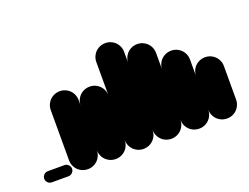

<svg xmlns="http://www.w3.org/2000/svg" viewBox="-70 -514 839 648"><g transform="rotate(-20 350.0 -190.0)"><path d="M20 -40Q12 -40 6 -34Q0 -28 0 -20Q0 -12 6 -6Q12 0 20 0H80Q88 0 94 -6Q100 -12 100 -20Q100 -28 94 -34Q88 -40 80 -40Z M100 -50.3H200V-230.3H100ZM150.3 -100Q136.3 -100 124.8 -93.3Q113.3 -86.7 106.7 -75.2Q100 -63.7 100 -50.3Q100 -36.3 106.7 -24.8Q113.3 -13.3 124.8 -6.7Q136.3 0 150.3 0Q163.7 0 175.2 -6.7Q186.7 -13.3 193.3 -24.8Q200 -36.3 200 -50.3Q200 -63.7 193.3 -75.2Q186.7 -86.7 175.2 -93.3Q163.7 -100 150.3 -100ZM150.3 -280Q136.3 -280 124.8 -273.3Q113.3 -266.7 106.7 -255.2Q100 -243.7 100 -230.3Q100 -216.3 106.7 -204.8Q113.3 -193.3 124.8 -186.7Q136.3 -180 150.3 -180Q163.7 -180 175.2 -186.7Q186.7 -193.3 193.3 -204.8Q200 -216.3 200 -230.3Q200 -243.7 193.3 -255.2Q186.7 -266.7 175.2 -273.3Q163.7 -280 150.3 -280Z M200 -50.3H300V-210.3H200ZM250.3 -100Q236.3 -100 224.8 -93.3Q213.3 -86.7 206.7 -75.2Q200 -63.7 200 -50.3Q200 -36.3 206.7 -24.8Q213.3 -13.3 224.8 -6.7Q236.3 0 250.3 0Q263.7 0 275.2 -6.7Q286.7 -13.3 293.3 -24.8Q300 -36.3 300 -50.3Q300 -63.7 293.3 -75.2Q286.7 -86.7 275.2 -93.3Q263.7 -100 250.3 -100ZM250.3 -260Q236.3 -260 224.8 -253.3Q213.3 -246.7 206.7 -235.2Q200 -223.7 200 -210.3Q200 -196.3 206.7 -184.8Q213.3 -173.3 224.8 -166.7Q236.3 -160 250.3 -160Q263.7 -160 275.2 -166.7Q286.7 -173.3 293.3 -184.8Q300 -196.3 300 -210.3Q300 -223.7 293.3 -235.2Q286.7 -246.7 275.2 -253.3Q263.7 -260 250.3 -260Z M300 -50.3H400V-330.3H300ZM350.3 -100Q336.3 -100 324.8 -93.3Q313.3 -86.7 306.7 -75.2Q300 -63.7 300 -50.3Q300 -36.3 306.7 -24.8Q313.3 -13.3 324.8 -6.7Q336.3 0 350.3 0Q363.7 0 375.2 -6.7Q386.7 -13.3 393.3 -24.8Q400 -36.3 400 -50.3Q400 -63.7 393.3 -75.2Q386.7 -86.7 375.2 -93.3Q363.7 -100 350.3 -100ZM350.3 -380Q336.3 -380 324.8 -373.3Q313.3 -366.7 306.7 -355.2Q300 -343.7 300 -330.3Q300 -316.3 306.7 -304.8Q313.3 -293.3 324.8 -286.7Q336.3 -280 350.3 -280Q363.7 -280 375.2 -286.7Q386.7 -293.3 393.3 -304.8Q400 -316.3 400 -330.3Q400 -343.7 393.3 -355.2Q386.7 -366.7 375.2 -373.3Q363.7 -380 350.3 -380Z M400 -50.3H500V-290.3H400ZM450.3 -100Q436.3 -100 424.8 -93.3Q413.3 -86.7 406.7 -75.2Q400 -63.7 400 -50.3Q400 -36.3 406.7 -24.8Q413.3 -13.3 424.8 -6.7Q436.3 0 450.3 0Q463.7 0 475.2 -6.7Q486.7 -13.3 493.3 -24.8Q500 -36.3 500 -50.3Q500 -63.7 493.3 -75.2Q486.7 -86.7 475.2 -93.3Q463.7 -100 450.3 -100ZM450.3 -340Q436.3 -340 424.8 -333.3Q413.3 -326.7 406.7 -315.2Q400 -303.7 400 -290.3Q400 -276.3 406.7 -264.8Q413.3 -253.3 424.8 -246.7Q436.3 -240 450.3 -240Q463.7 -240 475.2 -246.7Q486.7 -253.3 493.3 -264.8Q500 -276.3 500 -290.3Q500 -303.7 493.3 -315.2Q486.7 -326.7 475.2 -333.3Q463.7 -340 450.3 -340Z M500 -50.3H600V-230.3H500ZM550.3 -100Q536.3 -100 524.8 -93.3Q513.3 -86.7 506.7 -75.2Q500 -63.7 500 -50.3Q500 -36.3 506.7 -24.8Q513.3 -13.3 524.8 -6.7Q536.3 0 550.3 0Q563.7 0 575.2 -6.7Q586.7 -13.3 593.3 -24.8Q600 -36.3 600 -50.3Q600 -63.7 593.3 -75.2Q586.7 -86.7 575.2 -93.3Q563.7 -100 550.3 -100ZM550.3 -280Q536.3 -280 524.8 -273.3Q513.3 -266.7 506.7 -255.2Q500 -243.7 500 -230.3Q500 -216.3 506.7 -204.8Q513.3 -193.3 524.8 -186.7Q536.3 -180 550.3 -180Q563.7 -180 575.2 -186.7Q586.7 -193.3 593.3 -204.8Q600 -216.3 600 -230.3Q600 -243.7 593.3 -255.2Q586.7 -266.7 575.2 -273.3Q563.7 -280 550.3 -280Z M600 -50.3H700V-170.3H600ZM650.3 -100Q636.3 -100 624.8 -93.3Q613.3 -86.7 606.7 -75.2Q600 -63.7 600 -50.3Q600 -36.3 606.7 -24.8Q613.3 -13.3 624.8 -6.7Q636.3 0 650.3 0Q663.7 0 675.2 -6.7Q686.7 -13.3 693.3 -24.8Q700 -36.3 700 -50.3Q700 -63.7 693.3 -75.2Q686.7 -86.7 675.2 -93.3Q663.7 -100 650.3 -100ZM650.3 -220Q636.3 -220 624.8 -213.3Q613.3 -206.7 606.7 -195.2Q600 -183.7 600 -170.3Q600 -156.3 606.7 -144.8Q613.3 -133.3 624.8 -126.7Q636.3 -120 650.3 -120Q663.7 -120 675.2 -126.7Q686.7 -133.3 693.3 -144.8Q700 -156.3 700 -170.3Q700 -183.7 693.3 -195.2Q686.7 -206.7 675.2 -213.3Q663.7 -220 650.3 -220Z"/></g></svg>

Font: Wavefont Thin
Style: Regular
Weight: 100
Monospace: yes
Version: Version 3.005;gftools[0.9.33]